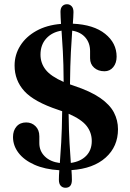

<svg xmlns="http://www.w3.org/2000/svg" viewBox="-20 -808 616 908"><path d="M320 43Q320 80 289.5 80Q276 80 267.2 70.5Q258.5 61 258.5 42Q258.5 32 259 21Q259.5 10 260.5 -3Q192 -7 142.8 -29Q93.5 -51 67.5 -85.2Q41.5 -119.5 41.5 -160Q41.5 -190.5 58.2 -209.8Q75 -229 104 -229Q130 -229 148 -211.2Q166 -193.5 166 -163.5V-131Q166 -94 191.8 -68.5Q217.5 -43 263 -37Q266 -76 269.5 -134.5Q273 -193 274 -282Q265 -285 255.5 -288.5Q141 -326.5 95 -377.2Q49 -428 49 -498Q49 -549 75.8 -591.8Q102.5 -634.5 151.8 -662Q201 -689.5 268.5 -695Q267.5 -712 266.8 -725.8Q266 -739.5 266 -752Q266 -769.5 274.5 -778.8Q283 -788 297 -788Q309.5 -788 318.5 -778.8Q327.5 -769.5 327.5 -751Q327.5 -739.5 326.5 -726Q325.5 -712.5 324.5 -696Q423 -691.5 477.2 -648Q531.5 -604.5 531.5 -540Q531.5 -510 515.5 -490.5Q499.5 -471 474 -471Q444 -471 425 -488Q406 -505 406 -532.5V-566.5Q406 -604.5 383.8 -630.5Q361.5 -656.5 321.5 -663Q318.5 -622 315.2 -561.2Q312 -500.5 311 -409Q320 -406 329.5 -402.5Q408 -376.5 453.8 -344.8Q499.5 -313 518.8 -276Q538 -239 538 -197Q538 -115 479.8 -62.8Q421.5 -10.5 318 -3.5Q319 10 319.5 21.5Q320 33 320 43ZM171.5 -549.5Q171.5 -509.5 196 -478.2Q220.5 -447 281 -420.5Q280.5 -507.5 277.2 -565.5Q274 -623.5 271 -663Q226 -656 198.8 -626Q171.5 -596 171.5 -549.5ZM414 -141Q414 -181 389.8 -212.2Q365.5 -243.5 304.5 -270Q305.5 -187 308.8 -131.2Q312 -75.5 315 -37.5Q361 -44 387.5 -71Q414 -98 414 -141Z"/></svg>

Font: Fraunces 72pt Soft SemiBold
Style: Regular
Weight: 600
Version: Version 1.000;[b76b70a41]